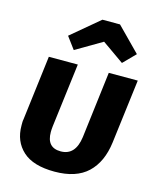

<svg xmlns="http://www.w3.org/2000/svg" viewBox="-124 -920 846 1024"><g transform="rotate(15 299.0 -408.5)"><path d="M275 16Q157 16 99.5 -36.5Q42 -89 42 -176V-193Q42 -202 44 -212L88 -568H248L204 -215Q203 -206 202.5 -198.5Q202 -191 202 -183Q202 -97 279 -97Q360 -97 374 -201L419 -568H579L535 -215Q521 -104 457.5 -44Q394 16 275 16ZM207 -637 158 -703 313 -833H410L538 -703L473 -637L352 -722Z"/></g></svg>

Font: Qjlgwqiwhsfqbnnlvksmvfsycuq
Style: Regular
Weight: 700
Italic angle: -8°
Designer: Carrois Corporate & Edenspiekermann
Foundry: Carrois Corporate GbR & Edenspiekermann AG
Version: Version 2.001